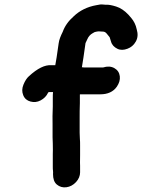

<svg xmlns="http://www.w3.org/2000/svg" viewBox="-20 -776 630 851"><path d="M350 -522 359 -585C362 -592 365 -598 367 -602C372 -614 380 -623 391 -629C395 -631 398 -633 400 -634C408 -636 414 -637 418 -637C422 -637 427 -636 435 -636C443 -636 448 -633 453 -627C458 -621 462 -616 466 -611C467 -609 469 -602 472 -592C476 -577 486 -567 500 -560C514 -553 529 -554 545 -560C561 -566 573 -576 582 -592C591 -608 592 -626 586 -646C582 -666 573 -683 562 -696L549 -711C532 -729 514 -741 495 -747C476 -753 463 -755 456 -755C449 -755 443 -755 436 -756C429 -757 420 -756 407 -753C367 -746 333 -729 307 -704C283 -683 267 -660 258 -635C249 -617 242 -600 240 -584L231 -522L225 -487H207C179 -489 146 -473 108 -438C99 -430 91 -418 84 -401C77 -384 77 -369 83 -354C89 -339 100 -330 115 -326C130 -322 145 -323 160 -331C175 -339 186 -350 193 -365L196 -368H215C214 -359 214 -351 214 -342V-304C213 -272 212 -246 213 -228V-167L214 -140C215 -118 214 -102 214 -93V-70V-54V-37C214 -30 214 -24 215 -18C216 -12 215 -8 215 -5C215 16 220 32 232 42C244 52 258 56 274 54C290 52 305 44 317 31C329 18 335 3 335 -12V-41C335 -45 334 -60 335 -87V-106V-132C335 -142 335 -152 334 -162L333 -188V-216V-256C333 -273 333 -294 334 -319V-357L335 -358H425C457 -358 482 -369 498 -392C508 -407 513 -422 511 -438C509 -454 501 -466 487 -474C473 -482 456 -483 437 -477H358C353 -477 348 -477 343 -478Z"/></svg>

Font: AppleStorm
Style: XbdIta
Weight: 800
Foundry: Cannot Into Space Fonts
Version: Version 1.01